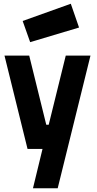

<svg xmlns="http://www.w3.org/2000/svg" viewBox="-20 -796 520 1025"><path d="M4 -499 127 -1H207L156 209H288L463 -499H331L240 -130H227L136 -499ZM101 -684 141 -571 402 -649 358 -776Z"/></svg>

Font: TitilliumMaps29L
Style: 999 wt
Weight: 900
Designer: Campivisivi
Foundry: Accademia di Belle Arti di Urbino and students of MA course of Visual design